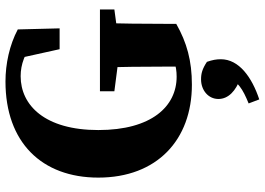

<svg xmlns="http://www.w3.org/2000/svg" viewBox="-155 -561 985 715"><g transform="rotate(-90 337.5 -203.5)"><path d="M379.7 18.6C468.4 18.6 536.4 -0.1 606.2 -39.7V-81.5C606.2 -164.6 607.2 -243.7 609.2 -323.8H443.9C445.9 -242 446.9 -166.2 446.9 -85.1V-9.1L522.9 -73.4C479.6 -49.7 451.3 -38.2 409.5 -38.2C298.9 -38.2 210.7 -131.3 210.7 -329.9C210.7 -528.9 302.9 -619.1 411.2 -619.1C454.9 -619.1 497 -604.3 545.9 -565.9V-618.6L476.7 -632.8L511.8 -474H589.4L585.4 -629.8C527.2 -660.6 457.3 -675.6 391.6 -675.6C164.8 -675.6 33.6 -540.3 33.6 -329.9C33.6 -111.6 173.9 18.6 379.7 18.6ZM355.1 -270.1 477.1 -254.3H542.6L659.8 -270.1V-323.8H355.1V-270.1ZM474.4 126.4C474.4 109.1 471.7 94.9 464.7 74.6C438.4 57.3 421.3 52.7 399.5 52.7C358.8 52.7 326.4 79.9 326.4 117.3C326.4 154.6 357 182.5 402.6 198.7L418.1 138.5C392.7 191.1 363.1 208.1 309.8 229.9L324.8 269.5C407.1 242.2 474.4 194.2 474.4 126.4Z"/></g></svg>

Font: Source Serif Variable
Style: Regular
Weight: 389
Designer: Frank Grießhammer
Foundry: Adobe Systems Incorporated
Version: Version 3.001;hotconv 1.0.111;makeotfexe 2.5.65597